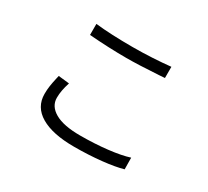

<svg xmlns="http://www.w3.org/2000/svg" viewBox="-142 -931 1284 1183"><g transform="rotate(30 500.0 -339.0)"><path d="M499.4 -688.2Q568.6 -688.2 640.5 -692.2Q712.4 -696.2 768.4 -702.2V-622.6L726.4 -619.6Q584.6 -610.6 499.6 -610.6Q379.2 -610.6 236 -621.6V-700.2Q344.2 -688.2 499.4 -688.2ZM252.4 -184.6Q252.4 -124.4 313.5 -89.4Q374.6 -54.4 492.2 -54.4Q595.2 -54.4 686.4 -64.9Q777.6 -75.4 833.8 -93.6L834.8 -11.2Q779.2 4.8 688.5 14.5Q597.8 24.2 494.2 24.2Q341.6 24.2 258.2 -25Q174.8 -74.2 174.8 -167.4Q174.8 -196.6 178.8 -223.9Q182.8 -251.2 190.8 -285.8L195.6 -306.4L273 -298Q262.6 -265.6 257.5 -238.4Q252.4 -211.2 252.4 -184.6Z"/></g></svg>

Font: 寒蝉端黑体 Light
Style: Regular
Weight: 300
Designer: ChillDuanSans {Warren2060}; 
Source Han Sans {Ryoko NISHIZUKA 西塚涼子 (kana, bopomofo & ideographs); Paul D. Hunt (Latin, G
Foundry: ChillType&Adobe
Version: Version 1.300;Glyphs 3.3 (3306)